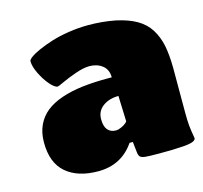

<svg xmlns="http://www.w3.org/2000/svg" viewBox="-91 -689 843 798"><g transform="rotate(-15 331.0 -290.0)"><path d="M237.8 8.8Q149.9 8.8 99.9 -34.2Q49.8 -77.1 49.8 -165Q49.8 -207 64.9 -239.3Q80.1 -271.5 107.2 -293Q134.3 -314.5 175 -328.4Q215.8 -342.3 264.4 -348.1Q313 -354 374 -354H392.1Q392.1 -387.7 369.4 -405.3Q346.7 -422.9 314 -422.9Q289.1 -422.9 254.6 -410.9Q220.2 -398.9 194.6 -387Q168.9 -375 166 -375Q153.3 -375 133.5 -397.7Q113.8 -420.4 98.4 -451.9Q83 -483.4 83 -505.9Q83 -512.2 96.4 -522.2Q109.9 -532.2 135.7 -543.7Q161.6 -555.2 193.8 -565.4Q226.1 -575.7 268.6 -582.3Q311 -588.9 353 -588.9Q414.6 -588.9 469.2 -578.1Q522 -566.9 557.1 -546.6Q592.3 -526.4 612.3 -494.1Q632.3 -461.9 640.4 -421.9Q648.4 -381.8 648.9 -325.2V-129.9Q648.9 -101.6 650.9 -77.1Q652.3 -64 654.3 -50.5Q656.2 -37.1 657.7 -29.8Q659.2 -22.5 659.2 -21Q659.2 -12.7 646 -7.3Q632.8 -2 604.7 0Q576.7 2 556.9 2.4Q537.1 2.9 501 2.9Q457 2.9 441.7 1.2Q426.3 -0.5 419.9 -6.1Q413.6 -11.7 412.1 -27.8L407.2 -71.8H393.1Q337.9 8.8 237.8 8.8ZM402.8 -162.1 398.9 -272Q358.9 -272 331.5 -252Q304.2 -231.9 304.2 -196.8Q304.2 -166 317.1 -151.1Q330.1 -136.2 352.1 -136.2Q362.8 -136.2 375.5 -142.1Q388.2 -147.9 395.5 -154.1Q402.8 -160.2 402.8 -162.1Z"/></g></svg>

Font: GGS TheRock Black
Style: Regular
Weight: 900
Designer: Rodrigo Fuenzalida (2012); Goodgame Studios (2014)
Foundry: Rodrigo Fuenzalida,2012;  GGS,2014
Version: Version 1.002 | FøM Mod